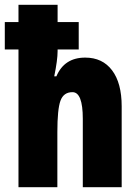

<svg xmlns="http://www.w3.org/2000/svg" viewBox="-27 -780 576 800"><path d="M213 -760V-688H301V-574H213V-567Q213 -530 199 -462H208Q241 -540 328 -540Q400 -540 440 -487Q480 -434 480 -337V0H318V-285Q318 -396 275 -396Q238 -396 225 -360.5Q212 -325 212 -230V0H50V-574H-7V-688H50V-760Z"/></svg>

Font: Noto Sans ExtraCondensed Black
Style: Regular
Weight: 900
Width: 2
Designer: Monotype Design Team
Foundry: Monotype Imaging Inc.
Version: Version 2.013; ttfautohint (v1.8.4.7-5d5b)